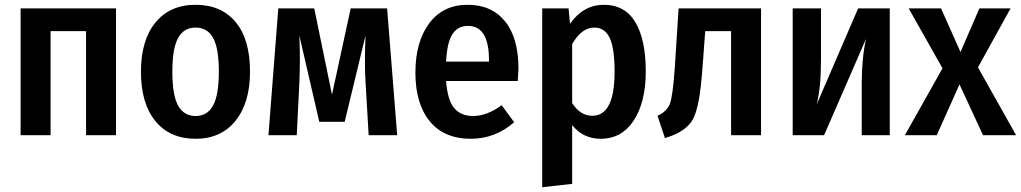

<svg xmlns="http://www.w3.org/2000/svg" viewBox="-20 -564 4259 801"><path d="M339 0V-434H191V0H66V-529H464V0Z M1023 -265Q1023 -135 962.5 -60Q902 15 796 15Q689 15 628.5 -58.5Q568 -132 568 -265Q568 -396 628.5 -470Q689 -544 796 -544Q903 -544 963 -472Q1023 -400 1023 -265ZM699 -265Q699 -167 723 -123.5Q747 -80 796 -80Q845 -80 869 -124Q893 -168 893 -265Q893 -363 869 -406Q845 -449 796 -449Q747 -449 723 -405.5Q699 -362 699 -265Z M1595 -529 1637 0H1518L1505 -221Q1500 -302 1505 -416L1418 -56H1312L1229 -415Q1233 -317 1229 -221L1218 0H1100L1141 -529H1291L1365 -169L1443 -529Z M2143 -277Q2143 -268 2140 -226H1841Q1847 -146 1875 -113Q1903 -80 1953 -80Q2011 -80 2073 -125L2125 -54Q2046 15 1944 15Q1833 15 1773 -58Q1713 -131 1713 -261Q1713 -389 1770.5 -466.5Q1828 -544 1931 -544Q2031 -544 2087 -475Q2143 -406 2143 -277ZM2020 -307V-313Q2020 -456 1932 -456Q1890 -456 1867.5 -421.5Q1845 -387 1841 -307Z M2499 -544Q2587 -544 2630.5 -471.5Q2674 -399 2674 -266Q2674 -138 2624 -61.5Q2574 15 2486 15Q2413 15 2367 -42V203L2242 217V-529H2352L2358 -465Q2414 -544 2499 -544ZM2451 -81Q2544 -81 2544 -265Q2544 -365 2523 -407Q2502 -449 2460 -449Q2406 -449 2367 -380V-134Q2401 -81 2451 -81Z M2811 -529H3155V0H3030V-434H2922L2910 -271Q2905 -207 2899 -168Q2893 -129 2883 -96.5Q2873 -64 2856 -45.5Q2839 -27 2815 -13Q2791 1 2754 12L2723 -81Q2763 -99 2775 -132Q2787 -165 2795 -279Z M3692 -529V0H3575V-215Q3575 -321 3593 -402L3418 0H3287V-529H3405V-314Q3405 -198 3387 -128L3560 -529Z M4060 -283 4219 0H4081L3983 -212L3888 0H3755L3912 -279L3771 -529H3906L3987 -347L4066 -529H4196Z"/></svg>

Font: Fira Sans Condensed Medium
Style: Regular
Weight: 500
Width: 3
Designer: Carrois Corporate & Edenspiekermann AG
Foundry: Carrois Corporate GbR & Edenspiekermann AG
Version: Version 4.203;PS 004.203;hotconv 1.0.88;makeotf.lib2.5.64775